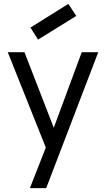

<svg xmlns="http://www.w3.org/2000/svg" viewBox="-20 -769 546 989"><path d="M216 -9 20 -500H106L257 -111L401 -500H486L218 200H134ZM373 -687 332 -749 137 -627 176 -565Z"/></svg>

Font: NT Somic
Style: Regular
Weight: 400
Designer: Ravid Balaliev — lead type designer, mastering
Michael Voronin — secret advisor, marketing
Ivan Kovalenko — best boy
Foundry: NT Type
Version: Version 0.7